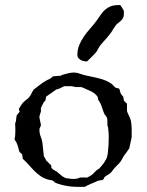

<svg xmlns="http://www.w3.org/2000/svg" viewBox="-20 -729 579 756"><path d="M69.3 -105.5Q69.3 -108.9 68.4 -114.3Q67.4 -119.6 66.9 -121.6Q65.9 -123 62 -126.2Q58.1 -129.4 57.6 -129.9Q55.2 -133.8 54 -139.2Q52.7 -144.5 51.8 -148.4Q50.8 -151.9 48.6 -158.4Q46.4 -165 45.4 -166.5Q45.4 -167.5 43 -171.1Q40.5 -174.8 39.6 -175.8L37.1 -180.7Q37.1 -182.1 38.3 -187Q39.6 -191.9 39.6 -192.4Q39.6 -194.8 40 -202.1Q40.5 -209.5 40.5 -217.8Q40.5 -226.1 40 -233.2Q39.6 -240.2 39.6 -243.2L43 -252.4Q43 -252.9 43.2 -256.1Q43.5 -259.3 43.9 -262.9Q44.4 -266.6 44.9 -269.8Q45.4 -272.9 45.4 -273.9Q46.4 -275.9 50.8 -281.2Q55.2 -286.6 57.6 -289.1Q57.6 -289.6 56.2 -292.7Q54.7 -295.9 54.7 -297.4Q54.2 -297.4 54.2 -297.9V-298.8L54.7 -300.8Q58.6 -307.6 64 -316.2Q69.3 -324.7 76.2 -330.1Q81.5 -335 86.7 -338.6Q91.8 -342.3 96.2 -348.1Q100.6 -353.5 103.8 -360.6Q106.9 -367.7 111.3 -374Q111.3 -375 112.3 -376Q113.3 -377 114.3 -377.4Q125 -385.3 136.2 -394.3Q147.5 -403.3 158.7 -409.7Q159.2 -410.2 161.9 -411.6Q164.6 -413.1 167.7 -414.6Q170.9 -416 173.3 -417.2Q175.8 -418.5 176.8 -418.9L188.5 -428.2Q189.9 -428.7 194.3 -429Q198.7 -429.2 203.6 -429.7Q208.5 -430.2 212.9 -430.4Q217.3 -430.7 218.8 -430.7Q219.2 -431.2 221.2 -432.1Q223.1 -433.1 225.6 -434.1Q228 -435.1 230.2 -435.8Q232.4 -436.5 232.9 -436.5Q241.2 -439 251.7 -441.2Q262.2 -443.4 271 -443.4Q283.2 -443.4 295.2 -438.7Q307.1 -434.1 319.3 -431.6Q332.5 -428.7 345.7 -426Q358.9 -423.3 371.8 -419.9Q384.8 -416.5 397 -411.4Q409.2 -406.2 420.9 -397.9Q421.4 -397.5 423.3 -395.3Q425.3 -393.1 427.7 -390.6Q430.2 -388.2 432.6 -386Q435.1 -383.8 436 -383.3Q436.5 -382.8 441.7 -381.8Q446.8 -380.9 447.8 -380.9Q449.7 -379.4 450.7 -376.7Q451.7 -374 452.4 -370.8Q453.1 -367.7 453.9 -364.7Q454.6 -361.8 456.1 -359.9Q456.5 -359.4 457.8 -357.4Q459 -355.5 460.7 -353.5Q462.4 -351.6 463.6 -349.9Q464.8 -348.1 465.3 -348.1L467.8 -333Q469.2 -330.6 473.9 -326.2Q478.5 -321.8 480 -320.8V-293.9Q480 -290.5 482.2 -285.6Q484.4 -280.8 486.8 -275.4Q489.3 -270 491.7 -264.6Q494.1 -259.3 495.1 -254.9Q496.6 -247.6 497.1 -242.2Q497.6 -236.8 498 -231.7Q498.5 -226.6 498.5 -221.2Q498.5 -215.8 498.5 -208.5V-189.9Q498.5 -189 497.1 -182.4Q495.6 -175.8 495.1 -172.4Q494.1 -169.4 493.2 -165Q492.2 -160.6 491.5 -156.2Q490.7 -151.9 490 -148.7Q489.3 -145.5 489.3 -145.5Q488.3 -144 485.4 -139.6Q482.4 -135.3 478.8 -130.1Q475.1 -125 471.9 -120.8Q468.8 -116.7 467.8 -115.7Q467.8 -115.2 466.1 -112.3Q464.4 -109.4 462.4 -105.7Q460.4 -102.1 458.5 -98.9Q456.5 -95.7 456.1 -94.7Q449.7 -85.9 441.7 -78.4Q433.6 -70.8 426.8 -62.5Q422.4 -56.6 420.9 -54.2Q419.4 -51.8 414.6 -47.4Q407.7 -42 401.9 -39.1Q396 -36.1 390.1 -29.8Q390.1 -28.8 388.2 -24.9Q386.2 -21 385.3 -21Q384.3 -20.5 381.8 -20Q379.4 -19.5 376.2 -19Q373 -18.6 370.4 -18.3Q367.7 -18.1 366.7 -17.6Q363.8 -16.1 356.2 -12.9Q348.6 -9.8 340.1 -6.1Q331.5 -2.4 324 1.2Q316.4 4.9 313.5 6.8H284.7Q241.7 6.8 200.2 -8.3L194.3 -11.7Q193.4 -13.2 191.9 -14.6Q189 -17.6 188.5 -17.6Q188 -18.1 185.8 -18.6Q183.6 -19 181.2 -19.5Q178.7 -20 176.3 -20.5Q173.8 -21 173.3 -21Q155.8 -24.9 141.8 -34.2Q127.9 -43.5 116.2 -55.2Q104.5 -66.9 93.3 -79.8Q82 -92.8 69.3 -104ZM182.6 -76.7Q181.6 -75.2 181.6 -72.8Q181.6 -68.8 184.3 -65.9Q187 -63 190.4 -60.8Q193.8 -58.6 197.5 -56.6Q201.2 -54.7 203.6 -53.2Q208.5 -49.3 213.6 -44.7Q218.8 -40 224.4 -35.9Q230 -31.7 235.8 -29.1Q241.7 -26.4 249 -26.4Q254.4 -25.4 259.3 -24.9Q264.2 -24.4 269.5 -24.4Q273.9 -24.4 278.1 -24.9Q282.2 -25.4 286.1 -26.4L295.4 -29.8L309.1 -30.3L322.8 -29.8Q323.7 -30.3 325.2 -30.8Q327.1 -31.2 328.6 -32.7Q330.1 -33.7 332.5 -34.9Q335 -36.1 337.4 -37.6Q339.8 -39.6 342.8 -41.5Q343.8 -42 346.4 -44.7Q349.1 -47.4 352.1 -50.3Q355 -53.2 357.4 -55.9Q359.9 -58.6 360.8 -59.1L370.1 -64.9Q373.5 -68.4 378.9 -74.5Q384.3 -80.6 389.2 -87.6Q394 -94.7 397.7 -101.6Q401.4 -108.4 401.9 -113.3Q402.3 -114.7 403.1 -117.7Q403.8 -120.6 404.3 -124Q404.8 -127.4 405 -130.1Q405.3 -132.8 405.3 -133.3Q408.2 -161.1 408.2 -187.5Q408.2 -208.5 405.3 -229Q403.3 -231.9 403.1 -235.4Q402.8 -238.8 402.8 -242.7V-254.4Q402.8 -259.3 401.9 -261.7Q401.4 -267.6 397 -272.2Q392.6 -276.9 390.1 -282.2Q386.2 -291 384 -298.6Q381.8 -306.2 378.4 -314.9Q377.9 -315.9 377.4 -317.4Q377 -318.8 376 -320.8L366.7 -336.4Q366.7 -336.9 365.7 -341.8Q364.7 -346.7 364.3 -348.1Q354 -362.3 338.6 -369.4Q323.2 -376.5 307.6 -383.3Q306.2 -384.3 302.5 -385.3Q298.8 -386.2 298.3 -386.2H277.8L262.7 -389.6H232.9L215.3 -380.9Q210 -378.4 206.1 -377.9Q202.1 -377.4 197.8 -374Q189.5 -368.7 181.6 -362.5Q173.8 -356.4 164.6 -350.6Q164.1 -350.6 163.8 -350.1Q163.6 -349.6 162.6 -349.1Q161.6 -348.6 161.1 -348.1Q161.1 -347.2 160.9 -345Q160.6 -342.8 160.2 -340.3Q159.7 -337.9 159.4 -335.7Q159.2 -333.5 158.7 -333L152.8 -327.1Q151.4 -325.2 149.7 -321.5Q147.9 -317.9 146 -314.2Q144 -310.5 142.8 -307.4Q141.6 -304.2 141.1 -303.2V-289.1Q140.6 -288.1 139.6 -285.2Q138.7 -282.2 137.7 -279.3Q136.7 -276.4 136 -273.7Q135.3 -271 135.3 -270.5V-266.1L141.1 -237.3Q141.1 -231.9 138.2 -228.3Q135.3 -224.6 135.3 -218.8Q135.3 -203.1 140.1 -191.7Q145 -180.2 147 -166.5L152.8 -113.3L158.7 -104Q159.2 -103.5 160.2 -100.6Q160.6 -99.1 161.1 -98.1ZM284.7 -512.7Q284.7 -533.7 292 -551.5Q299.3 -569.3 310.5 -585.4Q321.8 -601.6 335 -616.5Q348.1 -631.3 359.9 -647Q369.1 -660.2 377 -671.4Q384.8 -682.6 394 -690.9Q403.3 -699.2 415.8 -704.1Q428.2 -709 446.8 -709H453.6Q454.6 -707.5 456.8 -704.3Q459 -701.2 461.4 -697.5Q463.9 -693.8 465.8 -690.2Q467.8 -686.5 467.8 -685.1V-678.2Q467.8 -671.4 467.3 -667.5Q466.8 -663.6 463.9 -657.2Q460.4 -651.4 456.8 -647.9Q453.1 -644.5 449.5 -641.6Q445.8 -638.7 442.1 -635.7Q438.5 -632.8 435.1 -628.4Q433.6 -626.5 430.2 -620.8Q426.8 -615.2 425.8 -614.3Q419.9 -604 413.6 -595.7Q407.2 -587.4 400.9 -580.1Q394.5 -572.8 387.7 -565.4Q380.9 -558.1 374 -549.3Q373 -547.9 370.8 -544.4Q368.7 -541 366.5 -536.9Q364.3 -532.7 362.3 -529.3Q360.4 -525.9 359.9 -525.4Q357.9 -522.9 352.8 -517.3Q347.7 -511.7 341.8 -505.9Q335.9 -500 330.3 -494.6Q324.7 -489.3 322.8 -487.3H319.3Q314 -487.3 308.1 -488.8Q302.2 -490.2 296.9 -493.4Q291.5 -496.6 288.1 -501.2Q284.7 -505.9 284.7 -512.7Z"/></svg>

Font: IM FELL English SC
Style: Regular
Weight: 400
Designer: Igino Marini
Foundry: Igino Marini
Version: 3.00